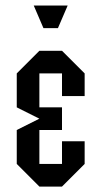

<svg xmlns="http://www.w3.org/2000/svg" viewBox="-20 -687 373 707"><path d="M291.7 -83.3 208.3 0H125L41.7 -83.3V-208.3L125 -250L41.7 -291.7V-416.7L125 -500H208.3L291.7 -416.7V-333.3H208.3V-416.7H125V-291.7H208.3V-208.3H125V-83.3H208.3V-166.7H291.7ZM140 -583.3 104.2 -666.7H229.2L193.3 -583.3Z"/></svg>

Font: Yulong
Style: Regular
Weight: 400
Designer: GGBotNet
Foundry: f0n7.com
Version: 1.00